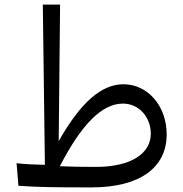

<svg xmlns="http://www.w3.org/2000/svg" viewBox="-20 -809 797 834"><path d="M378 5C589 5 704 -82 704 -225C704 -349 622 -443 516 -443C422 -443 331 -366 235 -196L241 -789H166L175 -93C127 -94 87 -96 52 -100L60 -2C144 4 213 5 378 5ZM240 -87C335 -271 424 -359 514 -359C584 -359 635 -300 635 -228C635 -142 549 -84 396 -84C331 -84 281 -85 240 -87Z"/></svg>

Font: Wafeq
Style: Regular
Weight: 400
Designer: Rasmus Andersson & Azza Alameddine
Foundry: Google & TypeTogether
Version: Version 3.000;FEAKit 1.0